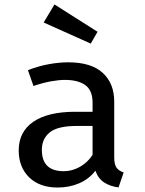

<svg xmlns="http://www.w3.org/2000/svg" viewBox="-20 -835 655 868"><path d="M496.4 -124.1Q496.4 -91.8 506.7 -77.2Q516.9 -62.6 539 -55.4L515.9 12.3Q479 7.7 451.5 -9.7Q424.1 -27.2 411.3 -63.1Q382.1 -25.1 337.4 -6.2Q292.8 12.8 240.5 12.8Q159 12.8 111.8 -33.3Q64.6 -79.5 64.6 -154.9Q64.6 -239 130.5 -284.4Q196.4 -329.7 320 -329.7H398.5V-370.8Q398.5 -426.7 365.4 -450.3Q332.3 -473.8 273.3 -473.8Q246.2 -473.8 209.5 -467.2Q172.8 -460.5 131.3 -446.2L106.2 -517.9Q155.9 -536.9 202.1 -545.1Q248.2 -553.3 288.2 -553.3Q392.3 -553.3 444.4 -505.6Q496.4 -457.9 496.4 -375.9ZM268.2 -61Q305.6 -61 340.8 -80.5Q375.9 -100 398.5 -134.9V-265.6H326.7Q241 -265.6 205.1 -236.7Q169.2 -207.7 169.2 -157.4Q169.2 -61 268.2 -61ZM390.3 -637.9 177.4 -733.3 226.2 -814.9 421 -691.3Z"/></svg>

Font: Fira Code Retina
Style: Regular
Weight: 450
Monospace: yes
Designer: Carrois Corporate, Edenspiekermann AG, Nikita Prokopov
Foundry: Carrois Corporate, Edenspiekermann AG, Nikita Prokopov
Version: Version 6.002